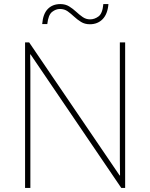

<svg xmlns="http://www.w3.org/2000/svg" viewBox="-20 -922 738 942"><path d="M594 0H575L130 -655H128Q129 -612 129 -577Q129 -542 129 -502V0H103V-714H123L567 -61H569Q568 -99 568 -138Q568 -177 568 -211V-714H594ZM187 -804Q191 -854 214.5 -878Q238 -902 276 -902Q301 -902 319.5 -890.5Q338 -879 353.5 -864.5Q369 -850 385.5 -838.5Q402 -827 422 -827Q444 -827 463.5 -841.5Q483 -856 487 -902H512Q508 -853 483.5 -828Q459 -803 421 -803Q396 -803 377.5 -814.5Q359 -826 343.5 -840.5Q328 -855 312 -866.5Q296 -878 274 -878Q254 -878 235.5 -863.5Q217 -849 212 -804Z"/></svg>

Font: Noto Sans Myanmar UI Thin
Style: Regular
Weight: 100
Designer: Monotype Design Team
Foundry: Monotype Imaging Inc.
Version: Version 2.103; ttfautohint (v1.8.4.7-5d5b)